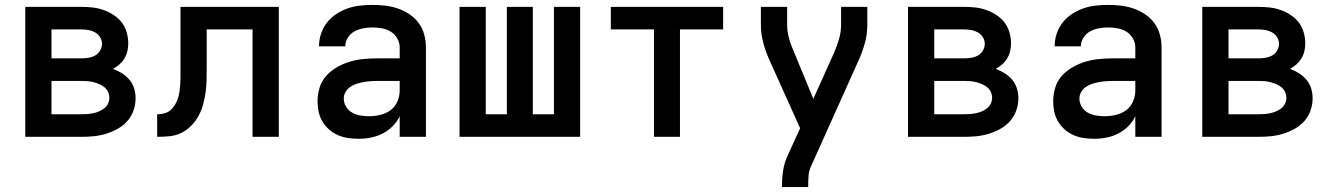

<svg xmlns="http://www.w3.org/2000/svg" viewBox="-20 -558 5440 783"><path d="M83 0V-530H312Q335 -530 357.5 -527.5Q380 -525 401.5 -517.5Q423 -510 442.5 -497.5Q462 -485 476 -467Q490 -449 496.5 -426.5Q503 -404 503 -381Q503 -365 499.5 -349.5Q496 -334 487.5 -320Q479 -306 467 -295.5Q455 -285 441 -277Q460 -270 477.5 -259Q495 -248 508 -232.5Q521 -217 527 -197.5Q533 -178 533 -157Q533 -132 524.5 -107.5Q516 -83 499 -64Q482 -45 459.5 -32.5Q437 -20 412.5 -12.5Q388 -5 363 -2.5Q338 0 312 0ZM190 -320H312Q327 -320 341.5 -322.5Q356 -325 368.5 -332Q381 -339 388.5 -352Q396 -365 396 -380Q396 -394 388 -406.5Q380 -419 367.5 -426Q355 -433 341 -435.5Q327 -438 312 -438H190ZM190 -92H312Q325 -92 337 -93Q349 -94 361 -96.5Q373 -99 384.5 -104Q396 -109 405.5 -116.5Q415 -124 420.5 -135.5Q426 -147 426 -159Q426 -172 420.5 -183.5Q415 -195 405.5 -202.5Q396 -210 384.5 -215Q373 -220 361 -223Q349 -226 337 -227Q325 -228 312 -228H190Z M621 0V-92Q635 -92 649.5 -95.5Q664 -99 675 -108.5Q686 -118 693.5 -130.5Q701 -143 705.5 -156.5Q710 -170 712 -184.5Q714 -199 715 -213.5Q716 -228 716 -242Q716 -256 716 -271Q716 -274 716 -277Q716 -280 716 -283V-530H1117V0H1010V-438H823V-283Q823 -258 822.5 -232.5Q822 -207 818.5 -182Q815 -157 808.5 -132.5Q802 -108 790 -86Q778 -64 760 -45.5Q742 -27 719.5 -16Q697 -5 671.5 -2.5Q646 0 621 0Z M1443 8Q1422 8 1400.5 5Q1379 2 1359 -6.5Q1339 -15 1322.5 -29.5Q1306 -44 1295 -62.5Q1284 -81 1279.5 -102Q1275 -123 1275 -145Q1275 -173 1283.5 -201Q1292 -229 1311.5 -250Q1331 -271 1356 -285Q1381 -299 1408.5 -307Q1436 -315 1464.5 -317.5Q1493 -320 1522 -320H1610V-365Q1610 -384 1600 -401.5Q1590 -419 1573.5 -429Q1557 -439 1537.5 -442.5Q1518 -446 1499 -446Q1480 -446 1461 -442.5Q1442 -439 1425.5 -430Q1409 -421 1398.5 -404.5Q1388 -388 1388 -369Q1388 -369 1388 -369Q1388 -369 1388 -369Q1388 -369 1388 -369Q1388 -369 1388 -369H1281Q1281 -369 1281 -369.5Q1281 -370 1281 -370Q1281 -396 1289.5 -421Q1298 -446 1313.5 -466Q1329 -486 1351 -500.5Q1373 -515 1397 -523.5Q1421 -532 1447 -535Q1473 -538 1499 -538Q1525 -538 1551 -535Q1577 -532 1602 -523.5Q1627 -515 1649.5 -500Q1672 -485 1687.5 -464Q1703 -443 1710 -417Q1717 -391 1717 -365V0H1610V-84Q1599 -61 1581 -43Q1563 -25 1540.5 -13.5Q1518 -2 1493 3Q1468 8 1443 8ZM1485 -84Q1508 -84 1531 -89.5Q1554 -95 1572.5 -108.5Q1591 -122 1600.5 -144Q1610 -166 1610 -189V-228H1522Q1507 -228 1492.5 -227Q1478 -226 1463.5 -223.5Q1449 -221 1435 -216.5Q1421 -212 1409 -204Q1397 -196 1389.5 -183.5Q1382 -171 1382 -156Q1382 -138 1391.5 -122.5Q1401 -107 1416.5 -98.5Q1432 -90 1449.5 -87Q1467 -84 1485 -84Z M1854 0V-530H1961V-92H2047V-530H2153V-92H2239V-530H2346V0Z M2647 0V-438H2471V-530H2929V-438H2753V0Z M3169 205V198Q3169 168 3173.5 138.5Q3178 109 3190 81L3243 -35L3122 -304Q3105 -340 3094 -378.5Q3083 -417 3083 -457V-530H3190V-456Q3190 -441 3192.5 -426.5Q3195 -412 3199 -397.5Q3203 -383 3208.5 -369Q3214 -355 3220 -341L3297 -155L3381 -342Q3393 -369 3401.5 -398Q3410 -427 3410 -457V-530H3517V-457Q3517 -417 3506 -378.5Q3495 -340 3478 -304L3288 119Q3279 137 3277.5 157.5Q3276 178 3276 198V205Z M3683 0V-530H3912Q3935 -530 3957.5 -527.5Q3980 -525 4001.5 -517.5Q4023 -510 4042.5 -497.5Q4062 -485 4076 -467Q4090 -449 4096.5 -426.5Q4103 -404 4103 -381Q4103 -365 4099.5 -349.5Q4096 -334 4087.5 -320Q4079 -306 4067 -295.5Q4055 -285 4041 -277Q4060 -270 4077.5 -259Q4095 -248 4108 -232.5Q4121 -217 4127 -197.5Q4133 -178 4133 -157Q4133 -132 4124.5 -107.5Q4116 -83 4099 -64Q4082 -45 4059.5 -32.5Q4037 -20 4012.5 -12.5Q3988 -5 3963 -2.5Q3938 0 3912 0ZM3790 -320H3912Q3927 -320 3941.5 -322.5Q3956 -325 3968.5 -332Q3981 -339 3988.5 -352Q3996 -365 3996 -380Q3996 -394 3988 -406.5Q3980 -419 3967.5 -426Q3955 -433 3941 -435.5Q3927 -438 3912 -438H3790ZM3790 -92H3912Q3925 -92 3937 -93Q3949 -94 3961 -96.5Q3973 -99 3984.5 -104Q3996 -109 4005.5 -116.5Q4015 -124 4020.5 -135.5Q4026 -147 4026 -159Q4026 -172 4020.5 -183.5Q4015 -195 4005.5 -202.5Q3996 -210 3984.5 -215Q3973 -220 3961 -223Q3949 -226 3937 -227Q3925 -228 3912 -228H3790Z M4443 8Q4422 8 4400.5 5Q4379 2 4359 -6.5Q4339 -15 4322.5 -29.5Q4306 -44 4295 -62.5Q4284 -81 4279.5 -102Q4275 -123 4275 -145Q4275 -173 4283.5 -201Q4292 -229 4311.5 -250Q4331 -271 4356 -285Q4381 -299 4408.5 -307Q4436 -315 4464.5 -317.5Q4493 -320 4522 -320H4610V-365Q4610 -384 4600 -401.5Q4590 -419 4573.5 -429Q4557 -439 4537.5 -442.5Q4518 -446 4499 -446Q4480 -446 4461 -442.5Q4442 -439 4425.5 -430Q4409 -421 4398.5 -404.5Q4388 -388 4388 -369Q4388 -369 4388 -369Q4388 -369 4388 -369Q4388 -369 4388 -369Q4388 -369 4388 -369H4281Q4281 -369 4281 -369.5Q4281 -370 4281 -370Q4281 -396 4289.5 -421Q4298 -446 4313.5 -466Q4329 -486 4351 -500.5Q4373 -515 4397 -523.5Q4421 -532 4447 -535Q4473 -538 4499 -538Q4525 -538 4551 -535Q4577 -532 4602 -523.5Q4627 -515 4649.5 -500Q4672 -485 4687.5 -464Q4703 -443 4710 -417Q4717 -391 4717 -365V0H4610V-84Q4599 -61 4581 -43Q4563 -25 4540.5 -13.5Q4518 -2 4493 3Q4468 8 4443 8ZM4485 -84Q4508 -84 4531 -89.5Q4554 -95 4572.5 -108.5Q4591 -122 4600.5 -144Q4610 -166 4610 -189V-228H4522Q4507 -228 4492.5 -227Q4478 -226 4463.5 -223.5Q4449 -221 4435 -216.5Q4421 -212 4409 -204Q4397 -196 4389.5 -183.5Q4382 -171 4382 -156Q4382 -138 4391.5 -122.5Q4401 -107 4416.5 -98.5Q4432 -90 4449.5 -87Q4467 -84 4485 -84Z M4883 0V-530H5112Q5135 -530 5157.5 -527.5Q5180 -525 5201.5 -517.5Q5223 -510 5242.5 -497.5Q5262 -485 5276 -467Q5290 -449 5296.5 -426.5Q5303 -404 5303 -381Q5303 -365 5299.5 -349.5Q5296 -334 5287.5 -320Q5279 -306 5267 -295.5Q5255 -285 5241 -277Q5260 -270 5277.5 -259Q5295 -248 5308 -232.5Q5321 -217 5327 -197.5Q5333 -178 5333 -157Q5333 -132 5324.5 -107.5Q5316 -83 5299 -64Q5282 -45 5259.5 -32.5Q5237 -20 5212.5 -12.5Q5188 -5 5163 -2.5Q5138 0 5112 0ZM4990 -320H5112Q5127 -320 5141.5 -322.5Q5156 -325 5168.5 -332Q5181 -339 5188.5 -352Q5196 -365 5196 -380Q5196 -394 5188 -406.5Q5180 -419 5167.5 -426Q5155 -433 5141 -435.5Q5127 -438 5112 -438H4990ZM4990 -92H5112Q5125 -92 5137 -93Q5149 -94 5161 -96.5Q5173 -99 5184.5 -104Q5196 -109 5205.5 -116.5Q5215 -124 5220.5 -135.5Q5226 -147 5226 -159Q5226 -172 5220.5 -183.5Q5215 -195 5205.5 -202.5Q5196 -210 5184.5 -215Q5173 -220 5161 -223Q5149 -226 5137 -227Q5125 -228 5112 -228H4990Z"/></svg>

Font: Iosevka Curly SmBdEx
Style: Regular
Weight: 600
Width: 7
Monospace: yes
Designer: Belleve Invis
Foundry: Belleve Invis
Version: Version 11.1.0; ttfautohint (v1.8.3)